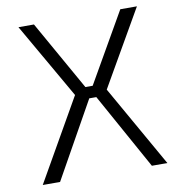

<svg xmlns="http://www.w3.org/2000/svg" viewBox="-79 -760 759 830"><g transform="rotate(-10 301.0 -345.0)"><path d="M589 0H521L336 -334H305L118 0H42L247 -359L57 -690H125L297 -385H329L504 -690H577L386 -358Z"/></g></svg>

Font: Taylor Sans Light
Style: Regular
Weight: 300
Italic angle: -8°
Designer: Natanael Gama
Version: Version 1.001 September 8, 2015